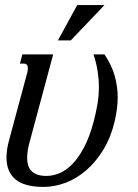

<svg xmlns="http://www.w3.org/2000/svg" viewBox="-20 -736 553 767"><path d="M166 -33.2Q190.4 -33.2 216.6 -43.7Q242.7 -54.2 267.6 -79.1Q292.5 -104 314.7 -145.3Q336.9 -186.5 353.5 -247.6Q361.8 -279.3 368.4 -314.5Q375 -349.6 375 -389.2Q375 -418.9 370.1 -451.2Q365.2 -483.4 353.5 -518.6H397.5Q426.8 -474.6 438.5 -432.1Q450.2 -389.6 450.2 -347.7Q450.2 -323.7 447 -300Q443.8 -276.4 438.5 -252.9Q423.3 -188 393.3 -138.7Q363.3 -89.4 325 -56.2Q286.6 -22.9 242.4 -6.1Q198.2 10.7 154.3 10.7Q77.6 10.7 41.7 -19.5Q5.9 -49.8 5.9 -106.4Q5.9 -122.1 8.5 -139.9Q11.2 -157.7 16.6 -177.2L88.9 -445.8Q90.3 -451.2 90.8 -455.3Q91.3 -459.5 91.3 -463.4Q91.3 -481.9 75.7 -481.9H59.6L69.3 -518.6H192.4L99.6 -173.3Q94.2 -154.8 91.3 -137.7Q88.4 -120.6 88.4 -105Q88.4 -89.4 92.3 -76.2Q96.2 -63 105.2 -53.5Q114.3 -43.9 129.2 -38.6Q144 -33.2 166 -33.2ZM288.6 -715.8H397.5L262.7 -574.7H211.4Z"/></svg>

Font: Arian Grqi
Style: Italic
Weight: 400
Italic angle: -15°
Designer: Ruben Hakobyan (Tarumian)
Foundry: Ruben Hakobyan (Tarumian)
Version: Version 1.002